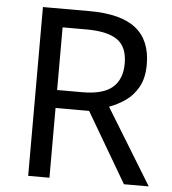

<svg xmlns="http://www.w3.org/2000/svg" viewBox="-52 -761 725 809"><g transform="rotate(5 311.0 -357.0)"><path d="M294 -714Q427 -714 490.5 -663.5Q554 -613 554 -511Q554 -454 533 -416Q512 -378 479.5 -355.5Q447 -333 411 -320L607 0H502L329 -295H187V0H97V-714ZM289 -636H187V-371H294Q381 -371 421 -405.5Q461 -440 461 -507Q461 -577 419 -606.5Q377 -636 289 -636Z"/></g></svg>

Font: Go Noto Kurrent-Regular
Style: Regular
Weight: 400
Designer: Monotype Design Team
Foundry: Monotype Imaging Inc.
Version: Version 2.012; ttfautohint (v1.8.4.7-5d5b)